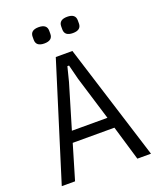

<svg xmlns="http://www.w3.org/2000/svg" viewBox="-160 -988 900 1086"><g transform="rotate(-20 289.5 -445.0)"><path d="M476 0 414 -209H163L101 0H21L239 -698H339L558 0ZM315 -540 293 -627H283L261 -540L182 -275H396ZM205 -792Q155 -792 155 -832V-850Q155 -890 205 -890Q255 -890 255 -850V-832Q255 -792 205 -792ZM377 -792Q327 -792 327 -832V-850Q327 -890 377 -890Q427 -890 427 -850V-832Q427 -792 377 -792Z"/></g></svg>

Font: IBM Plex Sans Cond
Style: Regular
Weight: 400
Width: 3
Designer: Mike Abbink, Paul van der Laan, Pieter van Rosmalen
Foundry: Bold Monday
Version: Version 1.3